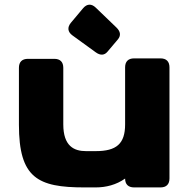

<svg xmlns="http://www.w3.org/2000/svg" viewBox="-20 -817 821 837"><path d="M718.8 -39.1V-523.4C718.8 -548.8 705.1 -562.5 679.7 -562.5H564.5C539.1 -562.5 525.4 -548.8 525.4 -523.4V-274.9C525.4 -189.9 487.3 -158.2 397.5 -158.2H354.5C303.7 -158.2 255.9 -179.2 255.9 -274.9V-521.5C255.9 -546.9 242.2 -560.5 216.8 -560.5H101.6C76.2 -560.5 62.5 -546.9 62.5 -521.5V-273.4C62.5 -41 144.5 0 347.7 0H397.5C441.9 0 486.8 -11.2 525.4 -38.6C525.4 -13.7 539.1 0 564.5 0H679.7C705.1 0 718.8 -13.7 718.8 -39.1ZM487.8 -696.8 397.5 -783.7C378.9 -801.8 358.9 -800.8 342.3 -781.2L289.1 -717.8C272.5 -697.8 274.9 -677.7 295.9 -662.6L397.5 -588.9C417 -574.7 435.1 -575.2 448.7 -591.8L494.1 -645.5C507.8 -662.1 505.4 -679.7 487.8 -696.8Z"/></svg>

Font: Gyrotrope Black
Style: Regular
Weight: 900
Designer: David Moles
Version: Version 1.003;Glyphs 3.3.1 (3343)